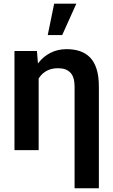

<svg xmlns="http://www.w3.org/2000/svg" viewBox="-20 -800 604 1023"><path d="M186 -415.5V0H57.1V-528.3H176.8ZM161.1 -281.7 128.9 -280.8Q128.9 -336.9 143.3 -383.8Q157.7 -430.7 184.8 -465.3Q211.9 -500 250 -519Q288.1 -538.1 335.4 -538.1Q374 -538.1 405.5 -527.6Q437 -517.1 459.7 -493.9Q482.4 -470.7 494.6 -432.4Q506.8 -394 506.8 -337.9V203.1H377.4V-337.9Q377.4 -364.7 371.6 -383.5Q365.7 -402.3 354.2 -413.8Q342.8 -425.3 326.7 -430.9Q310.5 -436.5 289.6 -436.5Q256.8 -436.5 232.7 -424.6Q208.5 -412.6 192.6 -391.4Q176.8 -370.1 168.9 -342Q161.1 -314 161.1 -281.7ZM234.4 -613.3 268.6 -780.3H386.7L311.5 -613.3Z"/></svg>

Font: Roboto SemiBold
Style: Regular
Weight: 600
Designer: Christian Robertson
Foundry: Google
Version: Version 3.009; 2024